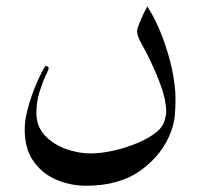

<svg xmlns="http://www.w3.org/2000/svg" viewBox="-20 -373 623 595"><path d="M523.9 -67.4Q523.9 -39.1 521.7 -15.1Q519.5 8.8 510.3 34.2Q484.4 105 417.7 153.8Q351.1 202.6 247.1 202.6Q199.2 202.6 155.5 184.3Q111.8 166 84.2 127.4Q56.6 88.9 56.6 28.3Q56.6 -1 65.7 -34.9Q74.7 -68.8 86.9 -99.4Q99.1 -129.9 109.4 -149.2Q119.6 -168.5 121.6 -168.5Q130.9 -168.5 130.9 -160.2Q130.9 -158.2 121.3 -138.2Q111.8 -118.2 102.3 -87.6Q92.8 -57.1 92.8 -23.4Q92.8 19 119.1 46.9Q145.5 74.7 184.3 88.6Q223.1 102.5 259.8 102.5Q292.5 102.5 331.8 93.8Q371.1 85 407.5 69.6Q443.8 54.2 466.8 34.7Q483.9 20.5 489.5 2.4Q495.1 -15.6 495.1 -25.4Q495.1 -61 479.5 -104.5Q463.9 -147.9 445.3 -186Q431.2 -215.3 418 -238.5Q404.8 -261.7 404.8 -276.4Q404.8 -282.7 411.6 -300Q418.5 -317.4 426.3 -333.7Q434.1 -350.1 437 -352.5Q463.4 -311 482.9 -259.5Q502.4 -208 513.2 -157.5Q523.9 -106.9 523.9 -67.4Z"/></svg>

Font: Scheherazade New Rohingya
Style: Regular
Weight: 400
Designer: SIL International
Foundry: SIL International
Version: Version 3.000 ; LngRng